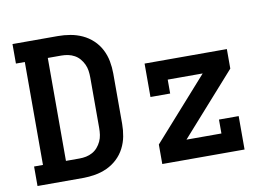

<svg xmlns="http://www.w3.org/2000/svg" viewBox="-78 -857 1356 979"><g transform="rotate(-10 600.0 -367.5)"><path d="M41 0V-101H87V-634H41V-735H276Q308 -735 340 -729.5Q372 -724 401.5 -710.5Q431 -697 455 -674.5Q479 -652 494 -623Q509 -594 515 -562Q521 -530 521 -498V-237Q521 -205 515 -173Q509 -141 494 -112Q479 -83 455 -60.5Q431 -38 401.5 -24.5Q372 -11 340 -5.5Q308 0 276 0ZM206 -101H276Q294 -101 311 -104.5Q328 -108 343.5 -116.5Q359 -125 370.5 -138.5Q382 -152 389.5 -168Q397 -184 399.5 -201.5Q402 -219 402 -237V-498Q402 -516 399.5 -533.5Q397 -551 389.5 -567Q382 -583 370.5 -596.5Q359 -610 343.5 -618.5Q328 -627 311 -630.5Q294 -634 276 -634H206ZM687 0V-101L970 -419H789V-347H687V-520H1113V-419L830 -101H1011V-173H1113V0Z"/></g></svg>

Font: Iosevka Plex Etoile
Style: Bold
Weight: 700
Designer: Belleve Invis
Foundry: Belleve Invis
Version: Version 25.1.1; ttfautohint (v1.8.4)